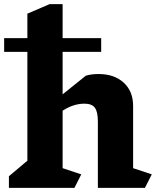

<svg xmlns="http://www.w3.org/2000/svg" viewBox="-20 -906 764 926"><path d="M679 0H452V-320Q452 -367 437.5 -386.5Q423 -406 387 -406Q334 -406 282 -372V-95L372 -65L339 0H23V-56L112 -131V-656H0V-722H112V-840L219 -886H282V-722H468V-656H282V-451L394 -541Q421 -549 455 -549Q531 -549 576.5 -507.5Q622 -466 622 -395V-95L712 -65Z"/></svg>

Font: Inknut Antiqua
Style: Bold
Weight: 700
Designer: Claus Eggers Sørensen
Foundry: Claus Eggers Sørensen
Version: Version 1.003; ttfautohint (v1.8.2) -l 8 -r 50 -G 200 -x 14 